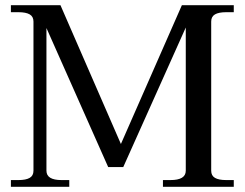

<svg xmlns="http://www.w3.org/2000/svg" viewBox="-20 -720 943 740"><path d="M22 -26H51Q80 -26 94.5 -34.5Q109 -43 109 -62V-637Q109 -656 94.5 -664.5Q80 -673 51 -673H22V-700H213L446 -165L681 -700H881V-673H852Q823 -673 808.5 -664.5Q794 -656 794 -637V-62Q794 -43 808.5 -34.5Q823 -26 852 -26H881V0H608V-26H637Q696 -26 696 -62V-614L455 -76H397L159 -612V-62Q159 -26 217 -26H247V0H22Z"/></svg>

Font: TavirajRegular
Style: Regular
Weight: 400
Designer: Katatrad Team
Foundry: CadsonDemak
Version: Version 1.001